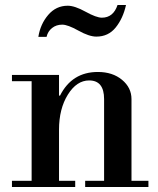

<svg xmlns="http://www.w3.org/2000/svg" viewBox="-20 -751 636 771"><path d="M28 -425V-450H217V-367H221Q269 -462 373 -462Q432 -462 470 -430.5Q508 -399 508 -353V-25H576V0H322V-25H398V-353Q398 -428 338 -428Q288 -428 252.5 -371Q217 -314 217 -230V-25H282V0H28V-25H107V-425ZM452 -731H486Q474 -677 444.5 -640.5Q415 -604 367 -604Q338 -604 295 -628Q252 -652 230 -652Q206 -652 189 -638.5Q172 -625 167 -603H134Q142 -654 173.5 -691Q205 -728 252 -728Q280 -728 323.5 -704Q367 -680 389 -680Q435 -680 452 -731Z"/></svg>

Font: Libre Bodoni
Style: Regular
Weight: 400
Designer: Pablo Impallari, Rodrigo Fuenzalida
Foundry: Pablo Impallari, Rodrigo Fuenzalida
Version: Version 1.001